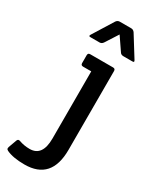

<svg xmlns="http://www.w3.org/2000/svg" viewBox="-347 -800 882 1099"><g transform="rotate(30 94.5 -250.5)"><path d="M206 -480V41Q206 240 29 240Q-47 240 -91 219Q-100 214 -100 208.5Q-100 203 -99 199L-79 144Q-74 131 -60 136Q-27 148 10 148Q94 148 94 31V-413H40Q25 -413 25 -428V-480Q25 -495 40 -495H191Q206 -495 206 -480ZM52 -580H-7Q-17 -580 -17 -584Q-17 -588 -14 -593L70 -728Q79 -741 93 -741H169Q183 -741 192 -728L276 -593Q279 -588 279 -584Q279 -580 269 -580H210Q194 -580 187 -592L129 -677L75 -593Q66 -580 52 -580Z"/></g></svg>

Font: Crete Round
Style: Regular
Weight: 400
Designer: Veronika Burian
Foundry: TypeTogether
Version: Version 1.001